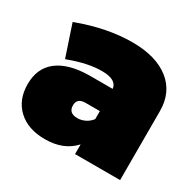

<svg xmlns="http://www.w3.org/2000/svg" viewBox="-128 -700 869 852"><g transform="rotate(30 306.5 -273.5)"><path d="M9.8 -164.1Q9.8 -246.1 65.7 -289.3Q121.6 -332.5 227.1 -334H347.2Q342.3 -378.9 267.1 -378.9Q195.3 -378.9 103 -344.2L98.1 -342.8L44.9 -502L48.8 -503.9Q193.4 -557.1 320.8 -557.1Q441.4 -557.1 509.8 -503.4Q578.1 -449.7 578.1 -353V0H347.2V-49.8Q293.5 9.8 198.2 9.8Q110.4 9.8 60.1 -37.4Q9.8 -84.5 9.8 -164.1ZM231 -183.1Q231 -143.1 275.9 -143.1Q296.4 -143.1 315.4 -152.6Q334.5 -162.1 347.2 -179.2V-220.2H273.9Q231 -220.2 231 -183.1Z"/></g></svg>

Font: Trueno UltraBlack
Style: Regular
Weight: 950
Designer: Julieta Ulanovsky
Foundry: Julieta Ulanovsky
Version: Version 3.001b | FøM Fix